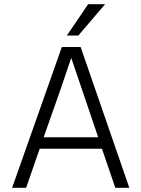

<svg xmlns="http://www.w3.org/2000/svg" viewBox="-20 -899 677 919"><path d="M355 -729H300L402 -879H483ZM105 0H38L276 -674H366L599 0H532L468 -187H170ZM321 -622Q283 -506 189 -242H450Z"/></svg>

Font: Hind Jalandhar Light
Style: Regular
Weight: 300
Designer: Namrata Goyal
Foundry: Indian Type Foundry
Version: Version 0.702;PS 1.0;hotconv 1.0.81;makeotf.lib2.5.63406